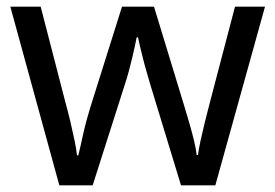

<svg xmlns="http://www.w3.org/2000/svg" viewBox="-20 -557 826 576"><path d="M431 -303Q425 -324 419 -344.5Q413 -365 408.5 -383.5Q404 -402 400 -418Q396 -434 394 -445H390Q388 -434 384.5 -418Q381 -402 376.5 -383Q372 -364 366.5 -343.5Q361 -323 354 -302L258 -1H158L11 -537H102L176 -251Q184 -222 191 -192.5Q198 -163 203.5 -136.5Q209 -110 211 -91H215Q218 -103 222 -121Q226 -139 230.5 -159Q235 -179 240.5 -199Q246 -219 251 -235L346 -537H442L534 -235Q541 -212 548.5 -186Q556 -160 562 -135.5Q568 -111 570 -92H574Q576 -109 581.5 -134.5Q587 -160 594.5 -190.5Q602 -221 610 -251L685 -537H775L626 -1H523Z"/></svg>

Font: Noto Sans Myanmar
Style: Regular
Weight: 400
Designer: Monotype Design Team
Foundry: Monotype Imaging Inc.
Version: Version 2.107